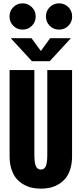

<svg xmlns="http://www.w3.org/2000/svg" viewBox="-20 -1120 490 1151"><path d="M115.5 -942.5Q82.5 -942.5 59.8 -965.2Q37 -988 37 -1021Q37 -1054.5 59.8 -1077.2Q82.5 -1100 115.5 -1100Q148 -1100 171 -1077Q194 -1054 194 -1021Q194 -988 171 -965.2Q148 -942.5 115.5 -942.5ZM255.5 -1021Q255.5 -1054.5 278.2 -1077.2Q301 -1100 334 -1100Q367 -1100 389.8 -1077.2Q412.5 -1054.5 412.5 -1021Q412.5 -988 389.8 -965.2Q367 -942.5 334 -942.5Q301 -942.5 278.2 -965.2Q255.5 -988 255.5 -1021ZM405 -891 278 -753H171.5L44.5 -891H169L225 -814.5L280.5 -891ZM37.5 -182.5V-700H186V-193Q186 -142.5 195.5 -123Q205 -103.5 225 -103.5Q245 -103.5 254.2 -122.8Q263.5 -142 263.5 -192.5V-700H412V-182.5Q412 -140 401.2 -106Q390.5 -72 372.5 -50.5Q354.5 -29 330 -14.8Q305.5 -0.5 279.5 5.2Q253.5 11 225 11Q196.5 11 170.8 5.2Q145 -0.5 120.2 -14.8Q95.5 -29 77.5 -50.5Q59.5 -72 48.5 -106Q37.5 -140 37.5 -182.5Z"/></svg>

Font: League Mono Condensed
Style: Bold
Weight: 700
Width: 1
Designer: Tyler Finck
Foundry: The League of Moveable Type / Tyler Finck
Version: Version 2.210